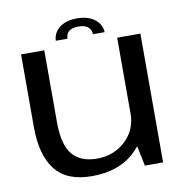

<svg xmlns="http://www.w3.org/2000/svg" viewBox="-80 -784 836 867"><g transform="rotate(-10 338.0 -351.0)"><path d="M516 0H599.5V-590.5H493V-112ZM159 -591.5H52.5V-258Q52.5 -130.5 105.2 -62.5Q158 5.5 273.5 5.5Q399 5.5 472.5 -65.5Q546 -136.5 546 -212L493.5 -246.5Q493.5 -168 440 -118.2Q386.5 -68.5 310 -68.5Q234.5 -68.5 196.8 -113.2Q159 -158 159 -263ZM330 -708Q293.5 -708 268.8 -696.8Q244 -685.5 231 -666.2Q218 -647 218 -625H271.5Q271.5 -637 276.8 -647.5Q282 -658 294.8 -664.2Q307.5 -670.5 330 -670.5Q350 -670.5 362.8 -664.2Q375.5 -658 381.8 -647.8Q388 -637.5 388 -625H441.5Q441.5 -647 427.8 -666.2Q414 -685.5 389 -696.8Q364 -708 330 -708Z"/></g></svg>

Font: Anybody SemiExpanded
Style: Regular
Weight: 400
Width: 6
Designer: Tyler Finck
Foundry: Etcetera Type Company
Version: Version 1.113;gftools[0.9.25]